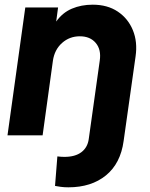

<svg xmlns="http://www.w3.org/2000/svg" viewBox="-20 -578 640 820"><path d="M272 222Q254 222 239.5 220Q225 218 215 216L225 90Q233 91 241 91.5Q249 92 255 92Q301 92 327.5 72Q354 52 359 16L406 -319Q413 -366 389 -394.5Q365 -423 321 -423Q277 -423 245 -394.5Q213 -366 206 -319L162 0H12L88 -546H228L220 -486Q247 -524 287 -541Q327 -558 376 -558Q439 -558 483 -528.5Q527 -499 547.5 -449Q568 -399 559 -337L508 24Q495 120 432.5 171Q370 222 272 222Z"/></svg>

Font: Plus Jakarta Sans ExtraBold
Style: Italic
Weight: 800
Italic angle: -8°
Designer: Gumpita Rahayu
Foundry: Tokotype
Version: Version 2.071; ttfautohint (v1.8.4.7-5d5b);gftools[0.9.29]